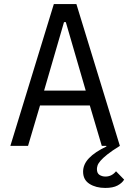

<svg xmlns="http://www.w3.org/2000/svg" viewBox="-20 -718 640 945"><path d="M245 -698H356L570 0Q531 24 508.5 42Q486 60 474.5 73.5Q463 87 460 97Q457 107 457 114Q457 135 470 143Q483 151 499 151Q530 151 551 125L591 166Q581 183 558.5 195Q536 207 498 207Q452 207 420.5 187Q389 167 389 127Q389 91 418 60.5Q447 30 504 3L503 0H481L422 -199H177L118 0H31ZM304 -609H295L197 -272H402Z"/></svg>

Font: PlemolJP35 Console
Style: Regular
Weight: 400
Version: v2.0.3; ttfautohint (v1.8.4.7-5d5b-dirty) -l 6 -r 45 -G 200 